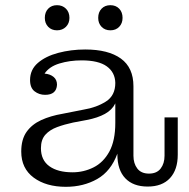

<svg xmlns="http://www.w3.org/2000/svg" viewBox="-20 -711 731 741"><path d="M406 -594Q385 -594 372 -607.5Q359 -621 359 -642Q359 -664 372 -677.5Q385 -691 406 -691Q427 -691 440 -677.5Q453 -664 453 -642Q453 -621 440 -607.5Q427 -594 406 -594ZM200 -594Q179 -594 166 -607.5Q153 -621 153 -642Q153 -664 166 -677.5Q179 -691 200 -691Q221 -691 234.5 -677.5Q248 -664 248 -642Q248 -621 234.5 -607.5Q221 -594 200 -594ZM234 10Q158 10 110 -25.5Q62 -61 62 -126Q62 -173 82.5 -202Q103 -231 139 -247.5Q175 -264 222 -272L303 -288Q352 -296 388.5 -319Q425 -342 425 -391Q424 -432 392 -455Q360 -478 295 -478Q249 -478 209.5 -466Q170 -454 152 -427Q174 -425 187 -414Q200 -403 200 -384Q198 -345 154 -345Q131 -345 113.5 -358.5Q96 -372 96 -402Q96 -442 126 -468Q156 -494 205 -507Q254 -520 309 -520Q398 -520 446.5 -485Q495 -450 495 -378V-110Q495 -80 510 -60.5Q525 -41 555 -41Q585 -41 600 -60.5Q615 -80 615 -110V-258H666V-114Q666 -56 636 -23.5Q606 9 550 9Q494 9 463.5 -23Q433 -55 433 -115V-118Q408 -50 355 -20Q302 10 234 10ZM138 -139Q138 -93 170.5 -69.5Q203 -46 260 -46Q303 -46 341 -65Q379 -84 402 -126Q425 -168 425 -237V-312Q413 -287 385 -271.5Q357 -256 315 -248L262 -238Q229 -231 200.5 -220.5Q172 -210 155 -191Q138 -172 138 -139Z"/></svg>

Font: Montagu Slab 16pt Light
Style: Regular
Weight: 300
Designer: Florian Karsten
Foundry: Florian Karsten
Version: Version 1.000; ttfautohint (v1.8.3)